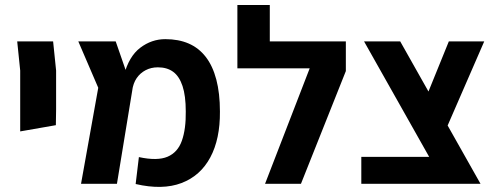

<svg xmlns="http://www.w3.org/2000/svg" viewBox="-20 -737 1998 770"><path d="M61 -210V-298V-454L49 -571H193L205 -454V-298L204 -235Z M524 1 537 -107Q611 -91 652 -108.5Q693 -126 709.5 -173Q726 -220 725 -290Q725 -353 712 -392Q699 -431 674.5 -449Q650 -467 613 -467Q586 -467 564 -455.5Q542 -444 528 -423.5Q514 -403 510 -373L477 -435Q497 -511 542.5 -545.5Q588 -580 643 -580Q696 -580 736.5 -562.5Q777 -545 805 -509Q833 -473 847.5 -418Q862 -363 862 -290Q863 -180 823.5 -106Q784 -32 708 -3Q632 26 524 1ZM305 0 374 -385 294 -571H444L511 -378L449 0Z M1043 0 1222 -463H932V-571H1367V-452L1187 0ZM932 -463V-717H1062V-463Z M1762 0 1440 -571H1585L1907 0ZM1429 0V-108H1829L1870 0ZM1771 -224 1689 -347 1780 -571H1922Z"/></svg>

Font: Assistant ExtraLight
Style: Bold
Weight: 700
Version: Version 3.000